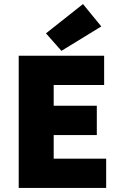

<svg xmlns="http://www.w3.org/2000/svg" viewBox="-20 -924 596 944"><path d="M282 -674 206 -760 388 -904 478 -794ZM72 0V-650H492V-506H244V-404H456V-260H244V-144H502V0Z"/></svg>

Font: TypoPRO Source Sans Pro
Style: Regular
Weight: 900
Designer: Paul D. Hunt
Foundry: Adobe Systems Incorporated
Version: Version 2.020;PS 2.000;hotconv 1.0.86;makeotf.lib2.5.63406